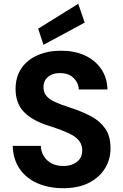

<svg xmlns="http://www.w3.org/2000/svg" viewBox="-20 -979 650 1011"><path d="M313 12Q237 12 177.5 -14Q118 -40 83.5 -90Q49 -140 47 -211H195Q196 -181 210.5 -157Q225 -133 251 -119Q277 -105 313 -105Q343 -105 365.5 -115Q388 -125 400.5 -143Q413 -161 413 -187Q413 -214 399.5 -233.5Q386 -253 361.5 -267Q337 -281 305 -293Q273 -305 236 -317Q150 -344 106 -389.5Q62 -435 62 -510Q62 -574 92.5 -619Q123 -664 177.5 -688Q232 -712 301 -712Q372 -712 426 -687.5Q480 -663 512 -617Q544 -571 546 -508H395Q394 -531 382 -550.5Q370 -570 349 -582Q328 -594 299 -594Q274 -595 253.5 -586.5Q233 -578 221 -561.5Q209 -545 209 -520Q209 -495 221 -478.5Q233 -462 254.5 -450Q276 -438 305 -427.5Q334 -417 368 -406Q421 -388 465 -363.5Q509 -339 535.5 -300Q562 -261 562 -197Q562 -141 533.5 -93.5Q505 -46 449.5 -17Q394 12 313 12ZM209 -743 181 -828 392 -959 426 -860Z"/></svg>

Font: DM Sans 12pt ExtraBold
Style: Regular
Weight: 800
Version: Version 4.004;gftools[0.9.30]